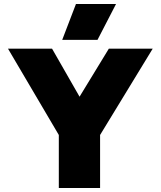

<svg xmlns="http://www.w3.org/2000/svg" viewBox="-20 -943 806 963"><path d="M361 -923H562L469 -743H292ZM275 -266 20 -699H241L379 -458L526 -699H746L482 -266V0H275Z"/></svg>

Font: Prompt ExtraBold
Style: Regular
Weight: 800
Designer: Katatrad Team
Foundry: CadsonDemak
Version: Version 1.000